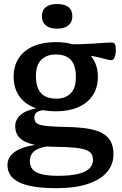

<svg xmlns="http://www.w3.org/2000/svg" viewBox="-20 -718 622 978"><path d="M267.5 240.5Q199.5 240.5 152 232.5Q104.5 224.5 74.8 209.2Q45 194 31.5 172Q18 150 18 122.5Q18 101.5 28.8 83.2Q39.5 65 63 50.5Q86.5 36 124.8 26.8Q163 17.5 218.5 15L260.5 14.5V24Q211 26.5 183 36.8Q155 47 143.5 63.8Q132 80.5 132 102Q132 128 146.2 144.8Q160.5 161.5 192.2 169.5Q224 177.5 276.5 177.5Q338 177.5 377.2 168Q416.5 158.5 435 140.5Q453.5 122.5 453.5 97Q453.5 80 447 67.8Q440.5 55.5 421.5 47.2Q402.5 39 365 34.8Q327.5 30.5 265.5 30Q203.5 29 163 21Q122.5 13 99.5 -0.8Q76.5 -14.5 67 -33.5Q57.5 -52.5 57.5 -75.5Q57.5 -113 92.2 -138.5Q127 -164 204.5 -171.5L210 -158Q181 -155.5 168 -146.5Q155 -137.5 155 -118Q155 -106 160 -97.5Q165 -89 181.8 -83.2Q198.5 -77.5 233.5 -74.8Q268.5 -72 329 -71Q389.5 -69.5 433 -61.8Q476.5 -54 504.2 -37.8Q532 -21.5 545 4.5Q558 30.5 558 67.5Q558 119.5 525 158.5Q492 197.5 427 219Q362 240.5 267.5 240.5ZM265 -151Q197.5 -151 149.2 -172Q101 -193 75.2 -232.5Q49.5 -272 49.5 -327Q49.5 -383 75.8 -422.5Q102 -462 150.5 -482.8Q199 -503.5 265 -503.5Q314.5 -503.5 354 -491.2Q393.5 -479 421.2 -455.8Q449 -432.5 463.8 -400Q478.5 -367.5 478.5 -327Q478.5 -271.5 452.2 -232Q426 -192.5 378 -171.8Q330 -151 265 -151ZM268.5 -215.5Q311.5 -215.5 339 -241.5Q366.5 -267.5 366.5 -326Q366.5 -385 341.2 -412.8Q316 -440.5 263 -440.5Q220 -440.5 191.5 -414.8Q163 -389 163 -330Q163 -271.5 189 -243.5Q215 -215.5 268.5 -215.5ZM348.5 -448 325 -493.5Q359 -492 392.8 -493Q426.5 -494 456.8 -496Q487 -498 511 -499.8Q535 -501.5 548.5 -501.5Q560 -501.5 565 -493.5Q570 -485.5 570 -466Q570 -439.5 563.5 -425.5Q557 -411.5 548 -411.5Q538.5 -411.5 525.5 -415Q512.5 -418.5 491.2 -423.8Q470 -429 435.5 -435.2Q401 -441.5 348.5 -448ZM271 -572Q233 -572 213.2 -588.8Q193.5 -605.5 193.5 -635.5Q193.5 -666 213.2 -681.8Q233 -697.5 271 -697.5Q309 -697.5 328.8 -681.8Q348.5 -666 348.5 -635.5Q348.5 -605.5 328.8 -588.8Q309 -572 271 -572Z"/></svg>

Font: Newsreader 9pt Medium
Style: Regular
Weight: 500
Designer: Hugues Gentile
Foundry: Production Type
Version: Version 1.003